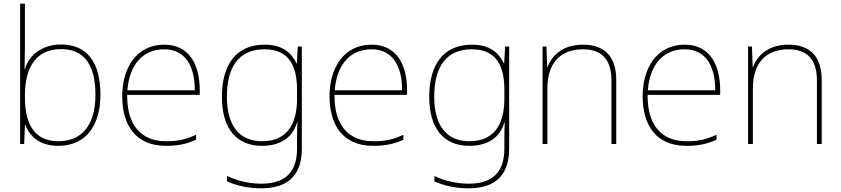

<svg xmlns="http://www.w3.org/2000/svg" viewBox="-20 -780 4555 1040"><path d="M115 -525V-760H89V0H111L115 -104H117C141 -38 200 10 295 10C456 10 524 -114 524 -266C524 -444 451 -539 311 -539C210 -539 137 -483 115 -406H113C114 -439 115 -493 115 -525ZM311 -514C435 -514 497 -430 497 -266C497 -106 427 -15 295 -15C174 -15 115 -98 115 -253V-263C115 -419 178 -514 311 -514Z M870 -538C716 -538 642 -408 642 -259C642 -104 713 10 879 10C943 10 991 0 1042 -23V-50C980 -22 943 -15 879 -15C742 -15 667 -105 669 -266H1062V-291C1062 -430 1005 -538 870 -538ZM870 -513C982 -513 1036 -423 1035 -291H670C682 -436 758 -513 870 -513Z M1413 -538C1259 -538 1182 -430 1182 -256C1182 -81 1263 10 1399 10C1498 10 1565 -34 1589 -117H1591C1589 -78 1589 -56 1589 -17V25C1589 140 1537 215 1396 215C1321 215 1258 196 1210 173V203C1258 223 1315 240 1396 240C1556 240 1615 152 1615 25V-528H1593L1588 -437H1586C1558 -495 1510 -538 1413 -538ZM1413 -513C1548 -513 1589 -419 1589 -294V-246C1589 -136 1555 -15 1399 -15C1277 -15 1209 -99 1209 -256C1209 -417 1273 -513 1413 -513Z M1993 -538C1839 -538 1765 -408 1765 -259C1765 -104 1836 10 2002 10C2066 10 2114 0 2165 -23V-50C2103 -22 2066 -15 2002 -15C1865 -15 1790 -105 1792 -266H2185V-291C2185 -430 2128 -538 1993 -538ZM1993 -513C2105 -513 2159 -423 2158 -291H1793C1805 -436 1881 -513 1993 -513Z M2536 -538C2382 -538 2305 -430 2305 -256C2305 -81 2386 10 2522 10C2621 10 2688 -34 2712 -117H2714C2712 -78 2712 -56 2712 -17V25C2712 140 2660 215 2519 215C2444 215 2381 196 2333 173V203C2381 223 2438 240 2519 240C2679 240 2738 152 2738 25V-528H2716L2711 -437H2709C2681 -495 2633 -538 2536 -538ZM2536 -513C2671 -513 2712 -419 2712 -294V-246C2712 -136 2678 -15 2522 -15C2400 -15 2332 -99 2332 -256C2332 -417 2396 -513 2536 -513Z M3138 -538C3026 -538 2969 -478 2946 -417H2944L2940 -528H2919V0H2945V-302C2945 -446 3023 -513 3138 -513C3235 -513 3292 -462 3292 -345V0H3318V-346C3318 -477 3252 -538 3138 -538Z M3689 -538C3535 -538 3461 -408 3461 -259C3461 -104 3532 10 3698 10C3762 10 3810 0 3861 -23V-50C3799 -22 3762 -15 3698 -15C3561 -15 3486 -105 3488 -266H3881V-291C3881 -430 3824 -538 3689 -538ZM3689 -513C3801 -513 3855 -423 3854 -291H3489C3501 -436 3577 -513 3689 -513Z M4251 -538C4139 -538 4082 -478 4059 -417H4057L4053 -528H4032V0H4058V-302C4058 -446 4136 -513 4251 -513C4348 -513 4405 -462 4405 -345V0H4431V-346C4431 -477 4365 -538 4251 -538Z"/></svg>

Font: Noto Sans Syriac Eastern Thin
Style: Regular
Weight: 100
Designer: Patrick Giasson and the Monotype Design Team
Foundry: Monotype Imaging Inc.
Version: Version 3.001